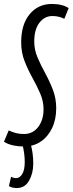

<svg xmlns="http://www.w3.org/2000/svg" viewBox="-46 -730 367 970"><path d="M301 -689 279 -635Q252 -649 219 -649Q179 -649 153 -615Q127 -581 127 -520Q127 -479 143.5 -440Q160 -401 182 -361Q204 -321 221 -277Q238 -233 238 -183Q238 -126 217 -82.5Q196 -39 159.5 -14.5Q123 10 76 10Q45 10 18.5 4Q-8 -2 -26 -14L-2 -71Q18 -62 35.5 -57.5Q53 -53 75 -53Q120 -53 147 -88.5Q174 -124 174 -178Q174 -219 157 -258Q140 -297 117.5 -337.5Q95 -378 78 -421.5Q61 -465 61 -516Q61 -607 104 -658.5Q147 -710 216 -710Q269 -710 301 -689ZM-1 210 10 163Q23 170 35 170Q54 170 66.5 149Q79 128 79 89Q79 67 76 44.5Q73 22 67 -2H109Q122 43 122 97Q122 145 101 182.5Q80 220 39 220Q29 220 18.5 218Q8 216 -1 210Z"/></svg>

Font: Georama ExtraCondensed
Style: Italic
Weight: 400
Width: 2
Italic angle: -9°
Designer: Jean-Baptiste Levee
Foundry: Production Type
Version: Version 1.000